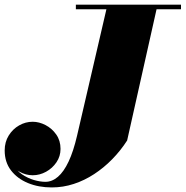

<svg xmlns="http://www.w3.org/2000/svg" viewBox="-52 -770 793 820"><path d="M169 30.5Q113 30.5 67.5 11.8Q22 -7 -5 -42.2Q-32 -77.5 -32 -127.5Q-32 -163.5 -14.8 -191.2Q2.5 -219 29.8 -234.5Q57 -250 87.5 -250Q115 -250 142.5 -235.8Q170 -221.5 188.2 -195.5Q206.5 -169.5 206.5 -134Q206.5 -102.5 189.2 -77Q172 -51.5 144.8 -36.5Q117.5 -21.5 87.5 -21.5Q58.5 -21.5 31.2 -36.5Q4 -51.5 -13.5 -75.8Q-31 -100 -31 -127.5H-12Q-11.5 -92 3.8 -66.5Q19 -41 42.8 -25Q66.5 -9 93 -1.2Q119.5 6.5 142 6.5Q170.5 6.5 195.5 -15Q220.5 -36.5 241 -80Q261.5 -123.5 277 -190L407 -750H621L491 -170Q463 -126.5 427.2 -90Q391.5 -53.5 350.2 -26.5Q309 0.5 263.2 15.5Q217.5 30.5 169 30.5ZM272 -730.5V-750H721V-730.5Z"/></svg>

Font: Bodoni Moda 11pt Black
Style: Italic
Weight: 900
Italic angle: -13°
Designer: Owen Earl
Foundry: indestructible type
Version: Version 2.004